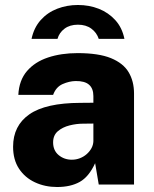

<svg xmlns="http://www.w3.org/2000/svg" viewBox="-20 -740 618 770"><path d="M209 10Q160.5 10 120.2 -8.8Q80 -27.5 56.2 -63.5Q32.5 -99.5 32.5 -151.5Q32.5 -236 97.8 -281.5Q163 -327 302 -327.5L354.5 -328V-354.5Q354.5 -385 337.2 -400.2Q320 -415.5 283 -415Q257.5 -414.5 231 -402.8Q204.5 -391 193 -359.5H53.5Q56.5 -418 88.2 -455Q120 -492 172.8 -509.5Q225.5 -527 291 -527Q375.5 -527 425 -506.8Q474.5 -486.5 496 -450.2Q517.5 -414 517.5 -365V0H376L361.5 -85.5Q336.5 -31 299.8 -10.5Q263 10 209 10ZM268 -99.5Q285 -99.5 300.5 -105.5Q316 -111.5 328 -122.2Q340 -133 347 -146Q354 -159 354.5 -174V-244.5L312.5 -244Q286.5 -244 258.8 -237Q231 -230 212 -213.8Q193 -197.5 193 -169Q193 -136.5 215.2 -118Q237.5 -99.5 268 -99.5ZM479 -584Q470 -629 442.5 -659.2Q415 -689.5 376.2 -704.8Q337.5 -720 292.5 -720Q248.5 -720 209.5 -705Q170.5 -690 143.2 -659.5Q116 -629 106.5 -584H210.5Q217.5 -609 238.8 -625Q260 -641 292.5 -641Q325 -641 346.5 -625Q368 -609 376 -584Z"/></svg>

Font: Public Sans Thin ExtraBold
Style: Regular
Weight: 800
Version: Version 1.007